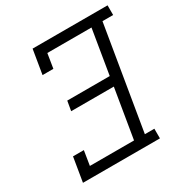

<svg xmlns="http://www.w3.org/2000/svg" viewBox="-170 -867 954 998"><g transform="rotate(-30 307.0 -367.5)"><path d="M42 0 66 -145H131L117 -58H382L431 -353H175L185 -411H440L484 -677H219L205 -590H140L164 -735H614V-677H550L447 -58H504V0Z"/></g></svg>

Font: Iosevka Etoile Light Oblique
Style: Regular
Weight: 300
Italic angle: -9°
Designer: Belleve Invis
Foundry: Belleve Invis
Version: Version 15.5.2; ttfautohint (v1.8.4)